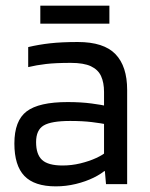

<svg xmlns="http://www.w3.org/2000/svg" viewBox="-20 -653 533 681"><path d="M31 -144Q31 -225 74.5 -258Q118 -291 220 -291Q267 -291 304.5 -286Q342 -281 363 -276V-211Q338 -216 305.5 -220Q273 -224 229 -224Q162 -224 135 -208Q108 -192 108 -149Q108 -105 129.5 -85.5Q151 -66 202 -66Q234 -66 265 -73.5Q296 -81 321 -92.5Q346 -104 359 -116V-54Q341 -37 312.5 -23Q284 -9 249 -0.5Q214 8 178 8Q102 8 66.5 -29Q31 -66 31 -144ZM356 0 352 -46H349V-327Q349 -360 338.5 -383Q328 -406 302.5 -418Q277 -430 231 -430Q177 -430 143 -426Q109 -422 80 -415V-486Q118 -495 158.5 -499.5Q199 -504 256 -504Q348 -504 389.5 -461Q431 -418 431 -334V0ZM368 -569H123V-633H368Z"/></svg>

Font: Blinker
Style: Regular
Weight: 400
Designer: Juergen Huber
Foundry: supertype
Version: 1.017